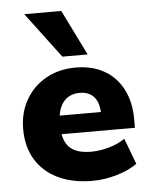

<svg xmlns="http://www.w3.org/2000/svg" viewBox="-54 -807 682 863"><g transform="rotate(-5 286.5 -375.5)"><path d="M329 11Q239 11 173.5 -20.5Q108 -52 73 -110Q38 -168 38 -247Q38 -322 71.5 -380Q105 -438 163.5 -470.5Q222 -503 297 -503Q371 -503 425.5 -472Q480 -441 509.5 -383.5Q539 -326 539 -249V-210H208Q217 -162 248 -141Q279 -120 334 -120Q372 -120 413.5 -131.5Q455 -143 487 -165L531 -48Q493 -21 438 -5Q383 11 329 11ZM305 -388Q265 -388 239.5 -364Q214 -340 207 -294H393Q390 -341 367.5 -364.5Q345 -388 305 -388ZM242 -557 88 -762H255L356 -557Z"/></g></svg>

Font: Nunito Sans Black
Style: Regular
Weight: 900
Designer: Vernon Adams
Foundry: Vernon Adams
Version: Version 3.006; ttfautohint (v1.8.3)